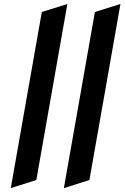

<svg xmlns="http://www.w3.org/2000/svg" viewBox="-20 -742 624 962"><path d="M34 200.5 189.5 -682 317.5 -722 162 160ZM300 200.5 455.5 -682 583.5 -722 428 160Z"/></svg>

Font: Overpass
Style: Bold Italic
Weight: 700
Italic angle: -10°
Designer: Delve Withrington, Dave Bailey, Thomas Jockin
Foundry: Delve Fonts LLC
Version: Version 4.000; ttfautohint (v1.8.3)